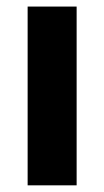

<svg xmlns="http://www.w3.org/2000/svg" viewBox="-20 -556 313 576"><path d="M62.9 -536.3H209.9V0H62.9Z"/></svg>

Font: Mona Sans VF XLt
Style: Regular
Weight: 200
Designer: Deni Anggara
Foundry: GitHub
Version: Version 2.000;Glyphs 3.2.3 (3260)